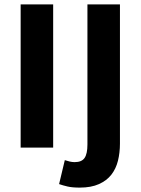

<svg xmlns="http://www.w3.org/2000/svg" viewBox="-20 -672 640 874"><path d="M74 0V-652H222V0ZM343 182Q309 182 287.5 177Q266 172 249 166L275 57Q287 61 298 63.5Q309 66 320 66Q352 66 365 47Q378 28 378 -14V-652H526V-18Q526 23 517 59.5Q508 96 487 123Q466 150 430.5 166Q395 182 343 182Z"/></svg>

Font: Source Code Pro
Style: Bold
Weight: 700
Monospace: yes
Designer: Paul D. Hunt, Teo Tuominen
Foundry: Adobe Systems Incorporated
Version: Version 2.030;PS 1.000;hotconv 16.6.51;makeotf.lib2.5.65220